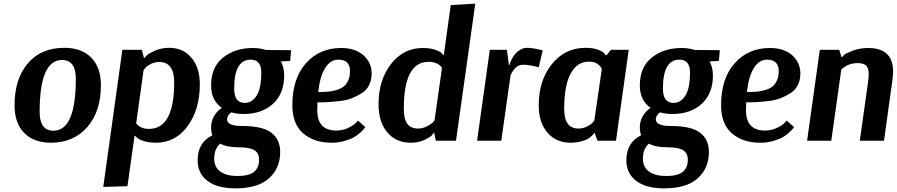

<svg xmlns="http://www.w3.org/2000/svg" viewBox="-20 -774 4935 1056"><path d="M535 -305Q535 -161 460 -75Q385 11 260 11Q167 11 113.5 -42.5Q60 -96 60 -195Q60 -339 132.5 -425Q205 -511 334 -511Q428 -511 481.5 -457.5Q535 -404 535 -305ZM321 -444Q198 -444 198 -159Q198 -55 274 -55Q397 -55 397 -341Q397 -444 321 -444Z M548 254 653 -500H760L772 -455H774Q779 -461 788.5 -470.5Q798 -480 833 -495.5Q868 -511 910 -511Q987 -511 1033 -456.5Q1079 -402 1079 -310Q1079 -172 1012 -80.5Q945 11 838 11Q799 11 770 1.5Q741 -8 732 -18L723 -27H720L681 250ZM771 -390 770 -391 729 -96Q752 -65 799 -65Q938 -65 938 -321Q938 -433 856 -433Q832 -433 810.5 -422.5Q789 -412 780 -401Z M1371 -510Q1409 -510 1444 -499L1581 -498L1576 -439L1525 -436Q1543 -402 1543 -359Q1543 -259 1481.5 -203Q1420 -147 1320 -147Q1282 -147 1252 -156Q1229 -139 1229 -117Q1229 -81 1313 -81Q1424 -81 1472.5 -44Q1521 -7 1521 62Q1521 152 1459 207Q1397 262 1276 262Q1174 262 1120.5 220.5Q1067 179 1067 108Q1067 10 1148 -30Q1141 -51 1141 -72Q1141 -139 1200 -181Q1141 -222 1141 -304Q1141 -405 1207 -457.5Q1273 -510 1371 -510ZM1291 36Q1227 36 1191 16Q1158 45 1158 99Q1158 145 1191.5 169.5Q1225 194 1286 194Q1349 194 1377 171.5Q1405 149 1405 104Q1405 68 1379 52Q1353 36 1291 36ZM1417 -375Q1417 -446 1359 -446Q1268 -446 1268 -287Q1268 -208 1326 -208Q1366 -208 1391.5 -248Q1417 -288 1417 -375Z M1949 -111 1989 -75Q1987 -72 1982.5 -66Q1978 -60 1962 -45Q1946 -30 1926.5 -19Q1907 -8 1874 1.5Q1841 11 1804 11Q1707 11 1647.5 -40.5Q1588 -92 1588 -195Q1588 -343 1663 -426.5Q1738 -510 1856 -510Q1934 -510 1979 -470Q2024 -430 2024 -370Q2024 -334 2010 -306Q1996 -278 1969.5 -261.5Q1943 -245 1915.5 -234Q1888 -223 1850 -218.5Q1812 -214 1785.5 -212.5Q1759 -211 1726 -211Q1725 -197 1725 -167Q1725 -56 1830 -56Q1864 -56 1894 -70Q1924 -84 1937 -98ZM1840 -446Q1798 -446 1769 -401Q1740 -356 1730 -268Q1760 -268 1781 -269.5Q1802 -271 1827.5 -278Q1853 -285 1868.5 -296.5Q1884 -308 1894.5 -330Q1905 -352 1905 -383Q1905 -446 1840 -446Z M2594 -754 2488 0H2377L2368 -45H2367Q2363 -39 2355 -29.5Q2347 -20 2314.5 -4.5Q2282 11 2239 11Q2157 11 2109.5 -47Q2062 -105 2062 -200Q2062 -334 2130.5 -422Q2199 -510 2306 -510Q2345 -510 2373 -500.5Q2401 -491 2409 -482L2418 -472H2421L2459 -746ZM2280 -67Q2304 -67 2326.5 -78.5Q2349 -90 2358 -98.5Q2367 -107 2370 -112L2411 -401Q2388 -434 2337 -434Q2201 -434 2201 -177Q2201 -118 2220.5 -92.5Q2240 -67 2280 -67Z M2965 -497 2943 -404Q2891 -418 2856 -418Q2814 -418 2788 -360L2737 0H2604L2674 -500H2768L2779 -416H2782Q2783 -420 2785 -426.5Q2787 -433 2795 -449Q2803 -465 2813.5 -477.5Q2824 -490 2841.5 -500.5Q2859 -511 2880 -511Q2895 -511 2916 -507.5Q2937 -504 2951 -500Z M3438 -500 3368 0H3266L3250 -44H3249Q3248 -42 3245.5 -38Q3243 -34 3232.5 -24.5Q3222 -15 3208.5 -8Q3195 -1 3171 5Q3147 11 3118 11Q3039 11 2991 -44.5Q2943 -100 2943 -195Q2943 -331 3015 -421Q3087 -511 3201 -511Q3242 -511 3269.5 -500.5Q3297 -490 3304 -480L3312 -470H3316L3340 -500ZM3161 -67Q3185 -67 3206 -77Q3227 -87 3235.5 -95.5Q3244 -104 3249 -112L3290 -395Q3270 -435 3219 -435Q3155 -435 3119 -370Q3083 -305 3083 -175Q3083 -67 3161 -67Z M3729 -510Q3767 -510 3802 -499L3939 -498L3934 -439L3883 -436Q3901 -402 3901 -359Q3901 -259 3839.5 -203Q3778 -147 3678 -147Q3640 -147 3610 -156Q3587 -139 3587 -117Q3587 -81 3671 -81Q3782 -81 3830.5 -44Q3879 -7 3879 62Q3879 152 3817 207Q3755 262 3634 262Q3532 262 3478.5 220.5Q3425 179 3425 108Q3425 10 3506 -30Q3499 -51 3499 -72Q3499 -139 3558 -181Q3499 -222 3499 -304Q3499 -405 3565 -457.5Q3631 -510 3729 -510ZM3649 36Q3585 36 3549 16Q3516 45 3516 99Q3516 145 3549.5 169.5Q3583 194 3644 194Q3707 194 3735 171.5Q3763 149 3763 104Q3763 68 3737 52Q3711 36 3649 36ZM3775 -375Q3775 -446 3717 -446Q3626 -446 3626 -287Q3626 -208 3684 -208Q3724 -208 3749.5 -248Q3775 -288 3775 -375Z M4307 -111 4347 -75Q4345 -72 4340.5 -66Q4336 -60 4320 -45Q4304 -30 4284.5 -19Q4265 -8 4232 1.5Q4199 11 4162 11Q4065 11 4005.5 -40.5Q3946 -92 3946 -195Q3946 -343 4021 -426.5Q4096 -510 4214 -510Q4292 -510 4337 -470Q4382 -430 4382 -370Q4382 -334 4368 -306Q4354 -278 4327.5 -261.5Q4301 -245 4273.5 -234Q4246 -223 4208 -218.5Q4170 -214 4143.5 -212.5Q4117 -211 4084 -211Q4083 -197 4083 -167Q4083 -56 4188 -56Q4222 -56 4252 -70Q4282 -84 4295 -98ZM4198 -446Q4156 -446 4127 -401Q4098 -356 4088 -268Q4118 -268 4139 -269.5Q4160 -271 4185.5 -278Q4211 -285 4226.5 -296.5Q4242 -308 4252.5 -330Q4263 -352 4263 -383Q4263 -446 4198 -446Z M4419 0 4489 -500H4596L4608 -460H4611Q4616 -466 4625.5 -474Q4635 -482 4672.5 -496Q4710 -510 4755 -510Q4892 -510 4892 -381Q4892 -362 4889 -339L4842 0H4709Q4750 -298 4755 -328Q4758 -349 4758 -365Q4758 -400 4743.5 -413.5Q4729 -427 4697 -427Q4643 -427 4607 -391L4552 0Z"/></svg>

Font: Arsenal
Style: Bold Italic
Weight: 700
Italic angle: -9°
Designer: Andrij Shevchenko
Foundry: Stairsfor.com
Version: Version 1.000